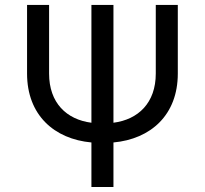

<svg xmlns="http://www.w3.org/2000/svg" viewBox="-20 -747 818 767"><path d="M602.3 -727.3V-453.1C602.3 -335.9 532.3 -269.5 433.2 -256.7V-727.3H345.2V-256.7C245.7 -269.5 176.1 -335.9 176.1 -453.1V-727.3H88.1V-453.1C88.1 -287.6 196.4 -191.4 345.2 -177.9V0H433.2V-177.9C582 -191.4 690.3 -287.6 690.3 -453.1V-727.3Z"/></svg>

Font: Karasuma Gothic
Style: Regular
Weight: 400
Designer: Rasmus Andersson, Ryoko Nishizuka
Foundry: Genbu
Version: Version 1.00